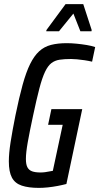

<svg xmlns="http://www.w3.org/2000/svg" viewBox="-20 -906 483 934"><path d="M169 8Q119 8 86 -3Q53 -14 38 -42Q23 -70 23 -121Q23 -160 31.5 -214.5Q40 -269 55 -344Q73 -432 90 -493.5Q107 -555 126.5 -594.5Q146 -634 170.5 -656.5Q195 -679 228 -687.5Q261 -696 305 -696Q327 -696 352.5 -693.5Q378 -691 402 -687Q426 -683 443 -677L428 -606Q411 -610 391.5 -613Q372 -616 354.5 -617.5Q337 -619 326 -619Q293 -619 270 -615.5Q247 -612 230 -599Q213 -586 199 -556.5Q185 -527 171.5 -475.5Q158 -424 141 -344Q124 -265 115 -214Q106 -163 106 -133Q106 -106 113.5 -92Q121 -78 136.5 -72.5Q152 -67 177 -67Q189 -67 199.5 -68.5Q210 -70 220 -72Q230 -74 237 -75L285 -299H214L230 -375H380L303 -11Q284 -6 260.5 -1.5Q237 3 213.5 5.5Q190 8 169 8ZM205 -754 206 -760 299 -886H385L426 -760L425 -754H371L337 -840L267 -754Z"/></svg>

Font: Saira ExtraCondensed Medium
Style: Italic
Weight: 500
Width: 2
Italic angle: -12°
Designer: Hector Gatti with collaboration of the Omnibus-Type team
Foundry: Omnibus-Type
Version: Version 1.101